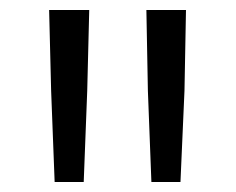

<svg xmlns="http://www.w3.org/2000/svg" viewBox="-20 -931 470 383"><path d="M158 -911 154 -750 147 -568H89L82 -750L78 -911ZM351 -911 348 -750 340 -568H282L275 -750L272 -911Z"/></svg>

Font: Matangi Medium
Style: Regular
Weight: 500
Designer: Prashant Pant
Foundry: The Graphic Ant
Version: Version 3.002